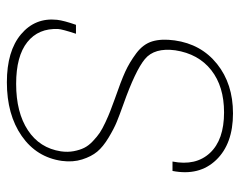

<svg xmlns="http://www.w3.org/2000/svg" viewBox="-92 -620 721 578"><g transform="rotate(90 269.0 -330.5)"><path d="M227.1 9.8Q133.3 9.8 82.8 -32.7Q32.2 -75.2 39.1 -141.1Q41.5 -162.1 54.2 -198.2H81.1Q67.4 -156.2 66.9 -145Q64 -85.4 106.2 -51.8Q148.4 -18.1 231.9 -18.1Q317.9 -18.1 371.6 -53.5Q425.3 -88.9 435.1 -152.8Q438 -173.3 434.6 -191.4Q431.2 -209.5 424.6 -222.9Q418 -236.3 404.5 -249Q391.1 -261.7 379.2 -269.8Q367.2 -277.8 347.2 -287.1Q327.1 -296.4 313.7 -301.5Q300.3 -306.6 277.8 -314.9Q224.1 -333.5 196 -346.2Q168 -358.9 140.1 -379.6Q112.3 -400.4 104 -428Q95.7 -455.6 101.1 -495.1Q112.3 -575.2 172.1 -623Q231.9 -670.9 320.8 -670.9Q412.6 -670.9 461.2 -620.1Q509.8 -569.3 494.1 -488.8H465.8Q479.5 -559.1 439.9 -601.6Q400.4 -644 317.9 -644Q239.7 -644 190.7 -605.5Q141.6 -566.9 130.9 -497.1Q122.6 -434.6 157.2 -405.8Q191.9 -377 293.9 -340.8Q326.7 -329.1 346.4 -321Q366.2 -313 393.8 -296.4Q421.4 -279.8 436 -262.2Q450.7 -244.6 459.5 -216.8Q468.3 -189 463.9 -155.8Q453.1 -79.6 388.9 -34.9Q324.7 9.8 227.1 9.8Z"/></g></svg>

Font: Human Sans ExtraLight
Style: Italic
Weight: 200
Italic angle: -8°
Designer: Tim Radville
Foundry: Continuum
Version: Version 1.000;FEAKit 1.0